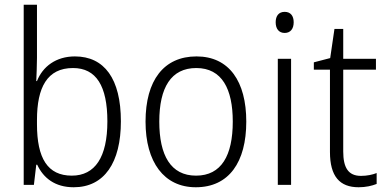

<svg xmlns="http://www.w3.org/2000/svg" viewBox="-20 -780 1630 810"><path d="M136 -536V-760H80V0H123L133 -85H137C163 -29 212 10 291 10C420 10 490 -94 490 -268C490 -448 420 -542 296 -542C216 -542 160 -499 136 -438H133C134 -464 136 -504 136 -536ZM288 -493C386 -493 433 -417 433 -268C433 -117 381 -39 283 -39C181 -39 136 -112 136 -256V-274C136 -411 179 -493 288 -493Z M1019 -267C1019 -436 947 -542 809 -542C671 -542 594 -441 594 -267C594 -96 672 10 806 10C946 10 1019 -96 1019 -267ZM652 -267C652 -411 702 -493 808 -493C917 -493 962 -404 962 -267C962 -124 914 -39 807 -39C700 -39 652 -125 652 -267Z M1181 -730C1156 -730 1143 -713 1143 -686C1143 -658 1157 -641 1181 -641C1205 -641 1219 -658 1219 -686C1219 -713 1206 -730 1181 -730ZM1208 -532H1152V0H1208Z M1503 -38C1449 -38 1428 -73 1428 -141V-486H1566V-532H1428V-658H1391L1373 -535L1304 -517V-486H1372V-139C1372 -36 1413 10 1493 10C1523 10 1549 4 1569 -4V-50C1552 -43 1528 -38 1503 -38Z"/></svg>

Font: Noto Sans Devanagari SemiCondensed Light
Style: Regular
Weight: 300
Width: 4
Designer: Jelle Bosma - Monotype Design Team
Foundry: Monotype Imaging Inc.
Version: Version 2.004